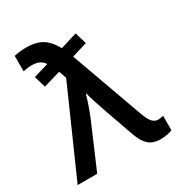

<svg xmlns="http://www.w3.org/2000/svg" viewBox="-184 -885 941 1015"><g transform="rotate(-30 287.0 -378.0)"><path d="M-1 0 230 -522 213.4 -567.9 109.4 -537.1 88.4 -607.4 180.2 -634.8Q165 -655.3 147.7 -662.6Q130.4 -669.9 104.5 -669.9Q88.9 -669.9 75.4 -668Q62 -666 52.2 -663.6V-757.8Q65.4 -761.2 86.2 -763.7Q106.9 -766.1 125 -766.1Q188.5 -766.1 225.6 -741.7Q262.7 -717.3 288.6 -668.5L390.6 -699.7L411.6 -628.4L317.9 -600.1L475.6 -162.1Q491.7 -117.2 507.1 -101.8Q522.5 -86.4 541.5 -86.4Q548.8 -86.4 557.4 -87.9Q565.9 -89.4 573.2 -91.3V-3.4Q562 2 541.3 5.9Q520.5 9.8 502.9 9.8Q454.6 9.8 428.5 -14.4Q402.3 -38.6 385.7 -85.4L322.8 -263.2Q311 -296.9 298.8 -334Q286.6 -371.1 280.8 -396H277.8Q269.5 -366.2 257.6 -332Q245.6 -297.9 232.9 -267.1L118.2 0Z"/></g></svg>

Font: Open Sans SemiBold
Style: Regular
Weight: 600
Designer: Monotype Design Team
Foundry: Monotype Imaging Inc.
Version: Version 3.003; ttfautohint (v1.8.4)